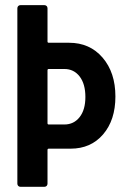

<svg xmlns="http://www.w3.org/2000/svg" viewBox="-20 -720 488 740"><path d="M246.1 -555.2Q326.2 -555.2 375.5 -497.8Q424.8 -440.4 424.8 -348.1Q424.8 -257.3 377.4 -202.1Q330.1 -147 252 -147H168Q163.1 -147 163.1 -142.1V-12.2Q163.1 -6.8 159.7 -3.4Q156.2 0 150.9 0H59.1Q53.7 0 50.3 -3.4Q46.9 -6.8 46.9 -12.2V-688Q46.9 -693.4 50.3 -696.8Q53.7 -700.2 59.1 -700.2H150.9Q156.2 -700.2 159.7 -696.8Q163.1 -693.4 163.1 -688V-560.1Q163.1 -555.2 168 -555.2ZM228 -240.2Q264.6 -240.2 286.9 -268.6Q309.1 -296.9 309.1 -346.2Q309.1 -396.5 286.9 -425.3Q264.6 -454.1 228 -454.1H168Q163.1 -454.1 163.1 -449.2V-245.1Q163.1 -240.2 168 -240.2Z"/></svg>

Font: Barlow Condensed SemiBold
Style: Regular
Weight: 600
Width: 3
Designer: Jeremy Tribby
Foundry: Tribby Type
Version: Version 1.422;hotconv 1.0.109;makeotfexe 2.5.65596